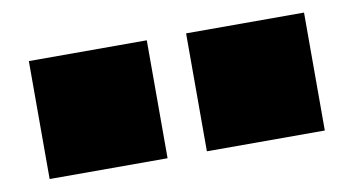

<svg xmlns="http://www.w3.org/2000/svg" viewBox="-43 -570 886 481"><g transform="rotate(-10 400.0 -330.0)"><path d="M50 -180H350V-480H50Z M450 -180H750V-480H450Z"/></g></svg>

Font: text-security-square
Style: Regular
Weight: 400
Monospace: yes
Foundry: Oskari Noppa
Version: Version 3.000;hotconv 1.0.118;makeotfexe 2.5.65603